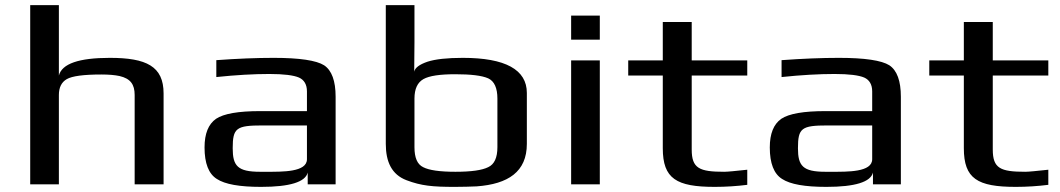

<svg xmlns="http://www.w3.org/2000/svg" viewBox="-20 -720 4140 750"><path d="M409 -494C288 -494 222 -471 210 -425V-700H98V0H210V-349C210 -378 220 -399 241 -411C262 -423 307 -429 376 -429C405 -429 428 -427 447 -423C490 -413 506 -390 506 -349V0H619V-355C619 -461 552 -494 409 -494Z M1291 0V-342C1291 -404 1276 -445 1246 -465C1216 -484 1150 -494 1049 -494C982 -494 907 -491 825 -485V-419C901 -427 971 -431 1032 -431C1089 -431 1127 -426 1148 -417C1168 -408 1179 -390 1179 -363V-286H997C911 -286 854 -276 824 -256C794 -235 779 -198 779 -144C779 -82 795 -41 827 -21C859 0 916 10 1000 10C1112 10 1173 -9 1182 -46V0ZM889 -141C889 -220 903 -230 1005 -230H1179V-98C1179 -47 1083 -49 1019 -49H996C908 -49 889 -72 889 -141Z M2038 -357C2038 -448 1954 -494 1788 -494C1727 -494 1681 -489 1650 -479C1618 -468 1601 -455 1598 -440C1598 -461 1599 -534 1599 -555V-700H1487V-158C1487 -88 1510 -38 1568 -16C1626 6 1670 10 1757 10C1790 10 1818 9 1842 8C1965 -1 2038 -49 2038 -158ZM1923 -145C1923 -104 1911 -78 1887 -67C1863 -55 1821 -49 1759 -49C1698 -49 1656 -55 1633 -67C1610 -78 1599 -104 1599 -145V-335C1599 -373 1611 -398 1634 -411C1657 -424 1699 -430 1758 -430C1819 -430 1862 -425 1887 -414C1911 -403 1923 -376 1923 -335Z M2323 -565V-659H2211V-565ZM2323 0V-484H2211V0Z M2682 -136V-425H2899V-484H2682V-634H2569V-484H2434V-425H2569V-141C2569 -22 2622 10 2772 10C2816 10 2859 7 2899 2V-57C2852 -52 2822 -49 2809 -49C2712 -49 2682 -62 2682 -136Z M3499 0V-342C3499 -404 3484 -445 3454 -465C3424 -484 3358 -494 3257 -494C3190 -494 3115 -491 3033 -485V-419C3109 -427 3179 -431 3240 -431C3297 -431 3335 -426 3356 -417C3376 -408 3387 -390 3387 -363V-286H3205C3119 -286 3062 -276 3032 -256C3002 -235 2987 -198 2987 -144C2987 -82 3003 -41 3035 -21C3067 0 3124 10 3208 10C3320 10 3381 -9 3390 -46V0ZM3097 -141C3097 -220 3111 -230 3213 -230H3387V-98C3387 -47 3291 -49 3227 -49H3204C3116 -49 3097 -72 3097 -141Z M3858 -136V-425H4075V-484H3858V-634H3745V-484H3610V-425H3745V-141C3745 -22 3798 10 3948 10C3992 10 4035 7 4075 2V-57C4028 -52 3998 -49 3985 -49C3888 -49 3858 -62 3858 -136Z"/></svg>

Font: Gamestation Extended
Style: Regular
Weight: 400
Width: 7
Designer: Jonas Hecksher
Foundry: Jonas Hecksher, Playtypeª, e-types AS
Version: Version 1.003